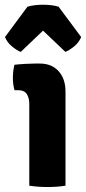

<svg xmlns="http://www.w3.org/2000/svg" viewBox="-36 -764 354 790"><path d="M233.5 0Q200.5 5.5 159 5.5Q118.5 5.5 84.5 0V-336Q84.5 -361 74.2 -377Q64 -393 37.5 -393H23.5Q17 -417.5 17 -443.5Q17 -456 18.5 -470.2Q20 -484.5 23.5 -497.5Q45.5 -500 68.8 -501.2Q92 -502.5 107.5 -502.5H128.5Q176.5 -502.5 205 -471.2Q233.5 -440 233.5 -387ZM205 -736.5 298 -611.5Q288.5 -588.5 268 -572.2Q247.5 -556 233 -550.5L141 -638L49.5 -550.5Q34.5 -556 14.2 -572.2Q-6 -588.5 -15.5 -611.5L77 -736.5Q105 -744.5 141 -744.5Q178 -744.5 205 -736.5Z"/></svg>

Font: Signika Negative
Style: Bold
Weight: 700
Designer: Anna Giedry
Foundry: Anna Giedry
Version: Version 2.001